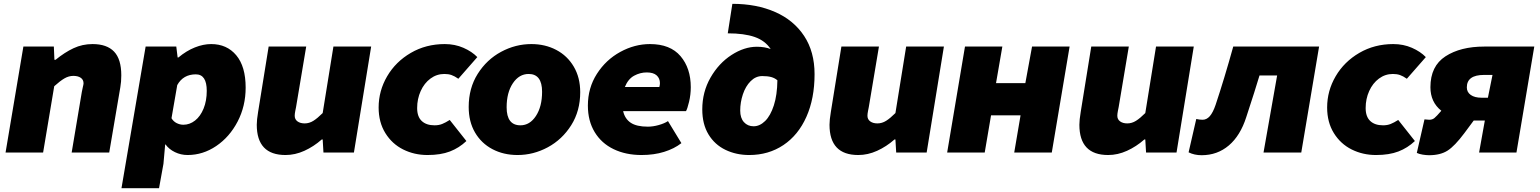

<svg xmlns="http://www.w3.org/2000/svg" viewBox="-20 -796 8037 1002"><path d="M102 -553H261L264 -484H270Q318 -523 364 -544.5Q410 -566 463 -566Q538 -566 575.5 -526.5Q613 -487 613 -403Q613 -369 608 -341L550 0H354L407 -316L412 -340Q416 -356 416 -361Q416 -380 401.5 -390Q387 -400 363 -400Q339 -400 316.5 -387Q294 -374 263 -346L205 0H9Z M740 -553H900L907 -496H911Q953 -531 997 -548.5Q1041 -566 1082 -566Q1164 -566 1213 -507.5Q1262 -449 1262 -339Q1262 -242 1220 -161.5Q1178 -81 1108.5 -34Q1039 13 959 13Q924 13 893 -2Q862 -17 844 -42H842L833 59L810 186H614ZM1059 -322Q1059 -408 1002 -408Q936 -408 905 -352L875 -179Q885 -162 902 -153.5Q919 -145 937 -145Q970 -145 998 -167Q1026 -189 1042.5 -229.5Q1059 -270 1059 -322Z M1320 -145Q1320 -170 1327 -212L1382 -553H1578L1525 -237Q1525 -237 1521 -217Q1518 -202 1518 -192Q1518 -173 1532.5 -162.5Q1547 -152 1570 -152Q1594 -152 1615.5 -165.5Q1637 -179 1664 -206L1720 -553H1917L1827 0H1668L1664 -68H1659Q1617 -31 1568.5 -9Q1520 13 1470 13Q1320 13 1320 -145Z M1956 -235Q1956 -322 2000.5 -398Q2045 -474 2124 -520Q2203 -566 2301 -566Q2354 -566 2398.5 -546.5Q2443 -527 2471 -498L2372 -385Q2352 -399 2336 -404.5Q2320 -410 2299 -410Q2259 -410 2226.5 -386Q2194 -362 2175.5 -321Q2157 -280 2157 -232Q2157 -187 2181 -164.5Q2205 -142 2248 -142Q2270 -142 2287.5 -149Q2305 -156 2327 -170L2414 -60Q2376 -24 2328 -5.5Q2280 13 2211 13Q2142 13 2084 -16Q2026 -45 1991 -101.5Q1956 -158 1956 -235Z M2426 -238Q2426 -336 2473 -410.5Q2520 -485 2595 -525.5Q2670 -566 2753 -566Q2825 -566 2883 -535.5Q2941 -505 2974.5 -448Q3008 -391 3008 -315Q3008 -217 2961 -142.5Q2914 -68 2839 -27.5Q2764 13 2681 13Q2608 13 2550 -17.5Q2492 -48 2459 -104.5Q2426 -161 2426 -238ZM2809 -317Q2809 -410 2739 -410Q2689 -410 2656.5 -361.5Q2624 -313 2624 -236Q2624 -142 2696 -142Q2745 -142 2777 -191Q2809 -240 2809 -317Z M3048 -245Q3048 -337 3095 -410.5Q3142 -484 3217 -525Q3292 -566 3372 -566Q3478 -566 3531.5 -503Q3585 -440 3585 -341Q3585 -302 3576 -264.5Q3567 -227 3560 -216H3232Q3241 -176 3271.5 -155.5Q3302 -135 3361 -135Q3388 -135 3418 -143.5Q3448 -152 3466 -164L3536 -49Q3499 -20 3446 -3.5Q3393 13 3328 13Q3246 13 3182.5 -17.5Q3119 -48 3083.5 -106.5Q3048 -165 3048 -245ZM3421 -342Q3424 -353 3424 -362Q3424 -387 3407 -402.5Q3390 -418 3355 -418Q3321 -418 3289.5 -401Q3258 -384 3241 -342Z M3645 -225Q3645 -316 3688 -391Q3731 -466 3797.5 -509Q3864 -552 3930 -552Q3971 -552 4002 -540Q3973 -584 3918.5 -603Q3864 -622 3778 -622L3802 -776Q3928 -776 4025 -733.5Q4122 -691 4176.5 -608.5Q4231 -526 4231 -409Q4231 -282 4188.5 -186.5Q4146 -91 4068.5 -39Q3991 13 3890 13Q3822 13 3766 -14Q3710 -41 3677.5 -94.5Q3645 -148 3645 -225ZM3913 -137Q3945 -137 3973 -164.5Q4001 -192 4018.5 -246Q4036 -300 4037 -377Q4023 -389 4004.5 -394Q3986 -399 3958 -399Q3924 -399 3897.5 -372.5Q3871 -346 3857 -304Q3843 -262 3843 -219Q3843 -180 3862.5 -158.5Q3882 -137 3913 -137Z M4309 -145Q4309 -170 4316 -212L4371 -553H4567L4514 -237Q4514 -237 4510 -217Q4507 -202 4507 -192Q4507 -173 4521.5 -162.5Q4536 -152 4559 -152Q4583 -152 4604.5 -165.5Q4626 -179 4653 -206L4709 -553H4906L4816 0H4657L4653 -68H4648Q4606 -31 4557.5 -9Q4509 13 4459 13Q4309 13 4309 -145Z M5016 -553H5211L5178 -362H5331L5366 -553H5562L5469 0H5273L5306 -194H5152L5119 0H4923Z M5613 -145Q5613 -170 5620 -212L5675 -553H5871L5818 -237Q5818 -237 5814 -217Q5811 -202 5811 -192Q5811 -173 5825.5 -162.5Q5840 -152 5863 -152Q5887 -152 5908.5 -165.5Q5930 -179 5957 -206L6013 -553H6210L6120 0H5961L5957 -68H5952Q5910 -31 5861.5 -9Q5813 13 5763 13Q5613 13 5613 -145Z M6183 -1 6223 -175Q6241 -171 6256 -171Q6277 -171 6293.5 -189.5Q6310 -208 6324 -249Q6370 -387 6416 -553H6864L6771 0H6574L6645 -402H6553Q6531 -328 6484 -185Q6453 -88 6393 -37Q6333 14 6251 14Q6213 14 6183 -1Z M6906 -235Q6906 -322 6950.5 -398Q6995 -474 7074 -520Q7153 -566 7251 -566Q7304 -566 7348.5 -546.5Q7393 -527 7421 -498L7322 -385Q7302 -399 7286 -404.5Q7270 -410 7249 -410Q7209 -410 7176.5 -386Q7144 -362 7125.5 -321Q7107 -280 7107 -232Q7107 -187 7131 -164.5Q7155 -142 7198 -142Q7220 -142 7237.5 -149Q7255 -156 7277 -170L7364 -60Q7326 -24 7278 -5.5Q7230 13 7161 13Q7092 13 7034 -16Q6976 -45 6941 -101.5Q6906 -158 6906 -235Z M7729 -167H7679H7671L7622 -101Q7572 -34 7534.5 -10Q7497 14 7438 14Q7423 14 7404.5 11Q7386 8 7374 2L7414 -173L7439 -171Q7455 -171 7466 -180Q7477 -189 7502 -218Q7445 -263 7445 -341Q7445 -451 7523.5 -502Q7602 -553 7726 -553H7987L7894 0H7699ZM7745 -286 7769 -405H7725Q7635 -405 7635 -340Q7635 -315 7655.5 -300.5Q7676 -286 7712 -286Z"/></svg>

Font: Nebula Sans Black
Style: Regular
Weight: 900
Italic angle: -9°
Designer: Paul D. Hunt for Adobe (as Source Sans)
Foundry: Nebula Entertainment & Broadcasting LLC
Version: Version 1.010